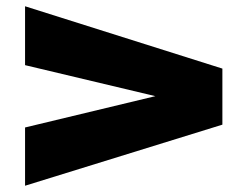

<svg xmlns="http://www.w3.org/2000/svg" viewBox="-20 -621 791 613"><path d="M690 -223 60 -28V-214L476 -314L60 -413V-601L690 -402Z"/></svg>

Font: Georama ExtraExtended ExtraBold
Style: Regular
Weight: 800
Width: 8
Designer: Jean-Baptiste Levee
Foundry: Production Type
Version: Version 1.000